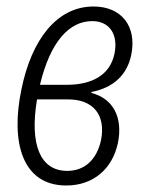

<svg xmlns="http://www.w3.org/2000/svg" viewBox="-20 -561 448 591"><path d="M184 10C267 10 326 -41 343 -121C359 -200 328 -258 261 -275L262 -278C329 -291 371 -330 384 -392C402 -480 354 -541 268 -541C155 -541 77 -439 46 -286C12 -124 48 10 184 10ZM264 -496C318 -496 345 -454 332 -394C318 -330 263 -300 186 -300H103C135 -433 193 -496 264 -496ZM187 -35C102 -35 71 -119 94 -255H190C268 -255 306 -206 291 -130C278 -69 240 -35 187 -35Z"/></svg>

Font: Noto Sans Condensed Light
Style: Italic
Weight: 300
Width: 3
Italic angle: -12°
Designer: Monotype Design Team
Foundry: Monotype Imaging Inc.
Version: Version 2.013